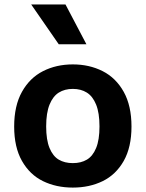

<svg xmlns="http://www.w3.org/2000/svg" viewBox="-20 -838 660 870"><path d="M310 12Q234.6 12 174.7 -17.3Q114.8 -46.6 79.5 -108.8Q44.2 -170.9 44.2 -264.6Q44.2 -358.7 79.5 -421.9Q114.8 -485.1 174.9 -515.6Q235 -546.2 310 -546.2Q385 -546.2 445.2 -515.6Q505.3 -485.1 540.6 -421.9Q575.8 -358.8 575.8 -264.6Q575.8 -170.8 540.6 -108.7Q505.3 -46.6 445.4 -17.3Q385.4 12 310 12ZM310 -435.2Q273.3 -435.2 246.5 -418.5Q219.8 -401.8 204.5 -364.1Q189.2 -326.3 189.2 -265Q189.2 -204.1 204.5 -167.2Q219.8 -130.2 246.3 -114.6Q272.9 -98.9 310 -98.9Q347.1 -98.9 373.6 -114.6Q400.2 -130.2 415.5 -167.2Q430.8 -204.1 430.8 -265Q430.8 -326.3 415.5 -364.1Q400.2 -401.8 373.4 -418.5Q346.7 -435.2 310 -435.2ZM246.2 -637.4 121.4 -817.7H276.8L371.6 -637.4Z"/></svg>

Font: Monaspace Neon Var ExtraLight
Style: Regular
Weight: 200
Designer: Riley Cran and the Lettermatic Team
Version: Version 1.200 (Monaspace Neon Var)